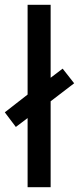

<svg xmlns="http://www.w3.org/2000/svg" viewBox="-41 -780 329 800"><path d="M74 0H170V-358L268 -433L220 -494L170 -456V-760H74V-386L-21 -312L25 -251L74 -288Z"/></svg>

Font: Noto Sans Khmer ExtraCondensed Medium
Style: Regular
Weight: 500
Width: 2
Designer: Danh Hong and the Monotype Design Team
Foundry: Monotype Imaging Inc.
Version: Version 2.004